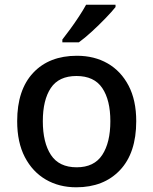

<svg xmlns="http://www.w3.org/2000/svg" viewBox="-20 -786 651 816"><path d="M559 -271Q559 -136 490 -63Q421 10 304 10Q231 10 174.5 -23Q118 -56 85.5 -118.5Q53 -181 53 -271Q53 -404 121 -476.5Q189 -549 307 -549Q381 -549 437.5 -516.5Q494 -484 526.5 -422Q559 -360 559 -271ZM162 -271Q162 -180 196.5 -127.5Q231 -75 306 -75Q380 -75 414.5 -127.5Q449 -180 449 -271Q449 -361 414.5 -412Q380 -463 305 -463Q230 -463 196 -412Q162 -361 162 -271ZM471 -756Q456 -737 428.5 -708.5Q401 -680 370.5 -652Q340 -624 315 -606H245V-618Q260 -637 279 -663Q298 -689 316 -716.5Q334 -744 346 -766H471Z"/></svg>

Font: Noto Sans Thai Looped Medium
Style: Regular
Weight: 500
Designer: Sasikarn Vongin, Ben Mitchell
Foundry: The Fontpad Ltd
Version: Version 1.001; ttfautohint (v1.8.4.7-5d5b)